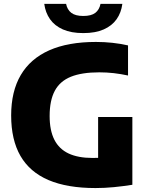

<svg xmlns="http://www.w3.org/2000/svg" viewBox="-20 -968 768 998"><path d="M476.5 9.5Q329.5 9.5 232.2 -32Q135 -73.5 86.5 -157.2Q38 -241 38 -368Q38 -493 88 -578Q138 -663 236 -706.5Q334 -750 478.5 -750Q522 -750 564 -745.5Q606 -741 645.5 -732V-575.5Q608.5 -583.5 571.5 -587.8Q534.5 -592 496 -592Q405 -592 348.2 -569Q291.5 -546 264.8 -496Q238 -446 238 -365Q238 -290 262.5 -241.8Q287 -193.5 336.5 -170.2Q386 -147 461 -147Q489.5 -147 519 -149.2Q548.5 -151.5 572.5 -155.5L490 -84.5V-360H668V-7.5Q620 0 571.8 4.8Q523.5 9.5 476.5 9.5ZM413 -796Q350 -796 307 -815Q264 -834 240 -868.2Q216 -902.5 210 -948H323.5Q329.5 -917.5 350.8 -901.2Q372 -885 413 -885Q454.5 -885 475.5 -901.2Q496.5 -917.5 502.5 -948H616Q610 -902 586 -868Q562 -834 519 -815Q476 -796 413 -796Z"/></svg>

Font: Encode Sans SC Condensed Thin ExtraBold
Style: Regular
Weight: 800
Version: Version 3.002